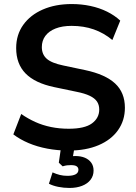

<svg xmlns="http://www.w3.org/2000/svg" viewBox="-20 -735 671 950"><path d="M320 10Q265 10 214.5 0.5Q164 -9 121.5 -27Q79 -45 46 -70L85 -171Q118 -148 154.5 -131.5Q191 -115 232.5 -106.5Q274 -98 320 -98Q399 -98 435 -124.5Q471 -151 471 -193Q471 -216 460 -232.5Q449 -249 424 -261Q399 -273 358 -281L248 -304Q153 -324 106.5 -371.5Q60 -419 60 -497Q60 -563 95 -612Q130 -661 192 -688Q254 -715 335 -715Q383 -715 427.5 -705.5Q472 -696 509.5 -677.5Q547 -659 575 -633L536 -537Q494 -572 444 -589.5Q394 -607 334 -607Q288 -607 255 -594Q222 -581 204.5 -557.5Q187 -534 187 -502Q187 -466 211 -444.5Q235 -423 293 -411L402 -388Q501 -367 549.5 -322Q598 -277 598 -202Q598 -139 564 -91Q530 -43 467.5 -16.5Q405 10 320 10ZM324 195Q295 195 268 189.5Q241 184 222 174L240 118Q258 126 275.5 130.5Q293 135 314 135Q340 135 354 127.5Q368 120 368 105Q368 94 359.5 88Q351 82 331 82Q321 82 312 83Q303 84 290 88L271 70L284 -20H351L338 56L306 45Q318 41 330 39Q342 37 352 37Q380 37 400 45.5Q420 54 431.5 70Q443 86 443 109Q443 135 428 154.5Q413 174 386 184.5Q359 195 324 195Z"/></svg>

Font: Nunito Sans 12pt ExtraLight 12pt
Style: Bold
Weight: 700
Version: Version 3.101;gftools[0.9.27]